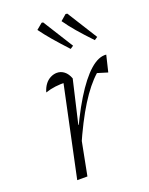

<svg xmlns="http://www.w3.org/2000/svg" viewBox="-137 -795 673 867"><g transform="rotate(-20 199.0 -361.5)"><path d="M81 0 178 -458 187 -433Q158 -434 133.5 -431Q109 -428 85 -420Q91 -441 102 -456Q113 -471 128.5 -479Q144 -487 160 -487Q179 -487 194.5 -475Q210 -463 219 -439L171 -233L175 -232L130 0ZM149 -133 138 -156Q187 -269 233 -344Q279 -419 320.5 -455.5Q362 -492 398 -488L379 -409L330 -424Q286 -385 241.5 -314Q197 -243 149 -133ZM256 -567Q218 -608 191.5 -639Q165 -670 144 -699L173 -723L180 -722L271 -577ZM372 -567Q333 -608 306.5 -639Q280 -670 260 -699L288 -723L296 -722L387 -577Z"/></g></svg>

Font: Piazzolla Thin Thin
Style: Italic
Weight: 250
Italic angle: -11.3°
Version: Version 2.005